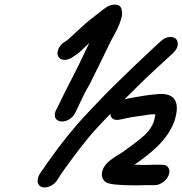

<svg xmlns="http://www.w3.org/2000/svg" viewBox="-20 -781 796 838"><path d="M245.4 -20C278.9 -67.5 327.2 -132.9 364.9 -178.7C399.6 -221 436.1 -256.9 476.4 -299.5C513.8 -339 561.3 -384.6 599.3 -422.5C640.4 -462.7 695.2 -512.2 735.5 -549.5C761 -573 759.7 -599.7 747.6 -611.4C735.6 -622.9 707.5 -625 682.1 -601.5L647.9 -570C593.1 -519.5 537.5 -465.5 482.4 -411.8C438.8 -369.7 395.7 -322.5 356.5 -281.6C301.7 -223.9 243.6 -150.6 196.3 -83.4C185.2 -68.5 176.1 -55.6 169.7 -45.1C162.8 -35.7 137.5 -7.6 146 18.7C153.7 42.5 183.7 40.5 204.5 28.6C224.8 17.1 231.4 2.6 245.4 -20ZM615 27H656C680.3 27 707.3 7.3 716.3 -17C724.8 -40 715 -62 688.9 -62H647.9C637.6 -62 627.7 -61.7 616.7 -61C603.6 -61 585 -61.3 566.3 -62.1C569.4 -64.1 575 -67.9 580.9 -71.9C633.9 -110.6 709 -165 741.2 -252C741.3 -252.3 741.5 -252.9 741.6 -253.2C764 -323.4 754.2 -379.7 664.1 -369.9C627.9 -366.6 599.4 -362.4 565.2 -356L541.1 -351.5C540.5 -351.4 539.5 -351.2 538.8 -351L514.1 -344.5C483.8 -338.9 464.8 -311.8 462.1 -293C459.4 -274.9 467 -250.7 505.1 -259.3L529.8 -264.7C551.3 -269.6 581.5 -273.5 607.3 -277.3C618.2 -278.9 643.8 -283.6 658 -282C657.4 -274.5 654.2 -259.5 651.5 -250.2C643 -227.7 631.5 -211.6 613.9 -193.8C583.7 -165.8 549.6 -142.3 513.8 -116.2C501 -107.7 482.3 -97.8 462.6 -82.4C426.4 -56.4 416.9 -19.8 430 1.5C435.9 11.1 444.2 17.3 458.5 20.5C487.4 27.5 551.3 28 586.6 28C596 28 605.7 27 615 27ZM294.4 -530.1 307.6 -539C320.2 -547.2 331.8 -556.5 343.8 -569.1C351.3 -576.4 359.6 -584.2 369.8 -593.5C364.3 -582.3 358.8 -571.1 352.3 -557.5C313.1 -472 270.1 -395.6 230 -310.5L224.5 -300.5C223.9 -299.4 223 -297.4 222.5 -296C201.5 -239.4 281.7 -234.5 308.8 -289.3L313.5 -299.5C317.5 -306.7 322.7 -317.5 327.3 -328.3C339.5 -355.5 356 -388.1 371.2 -413.4C371.5 -413.9 372 -414.8 372.4 -415.5C399.7 -468.8 439.4 -552.3 465.6 -605.4C480.8 -633.7 499.8 -663.9 510.2 -703.6C514.9 -718 512.1 -731.5 511.1 -738.1C506.2 -769.1 466.6 -764.2 444.8 -749.8C425.9 -737.3 401 -715.7 387.3 -705.7C357.1 -683.6 333.1 -659.4 310.5 -639.2C296.2 -626.8 279.6 -609.8 273.5 -605.8L260.3 -596.9C248.9 -589.6 238.3 -576.9 233.9 -565C219.8 -526.8 256.1 -505.7 294.4 -530.1Z"/></svg>

Font: Just Breathe
Style: BdObl7
Weight: 400
Foundry: Cannot Into Space Fonts
Version: Version 0.72